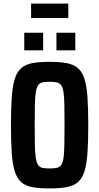

<svg xmlns="http://www.w3.org/2000/svg" viewBox="-20 -1040 552 1068"><path d="M256 8Q199 8 160.5 1Q122 -6 98.5 -26.5Q75 -47 62.5 -86Q50 -125 45.5 -188Q41 -251 41 -344Q41 -437 45.5 -500Q50 -563 62.5 -602Q75 -641 98.5 -661.5Q122 -682 160.5 -689Q199 -696 256 -696Q312 -696 350.5 -689Q389 -682 413 -661.5Q437 -641 449.5 -602Q462 -563 466.5 -500Q471 -437 471 -344Q471 -251 466.5 -188Q462 -125 449.5 -86Q437 -47 413 -26.5Q389 -6 350.5 1Q312 8 256 8ZM256 -103Q279 -103 294.5 -106Q310 -109 319.5 -121Q329 -133 333 -159Q337 -185 338 -230Q339 -275 339 -344Q339 -413 338 -458Q337 -503 333 -529Q329 -555 319.5 -567Q310 -579 294.5 -582Q279 -585 256 -585Q232 -585 217 -582Q202 -579 193 -567Q184 -555 179.5 -529Q175 -503 174 -458Q173 -413 173 -344Q173 -275 174 -230Q175 -185 179.5 -159Q184 -133 193 -121Q202 -109 217 -106Q232 -103 256 -103ZM115 -760V-858H220V-760ZM294 -760V-858H399V-760ZM153 -940V-1020H360V-940Z"/></svg>

Font: Saira Condensed
Style: Bold
Weight: 700
Width: 3
Designer: Hector Gatti with collaboration of the Omnibus-Type team
Foundry: Omnibus-Type
Version: Version 1.101